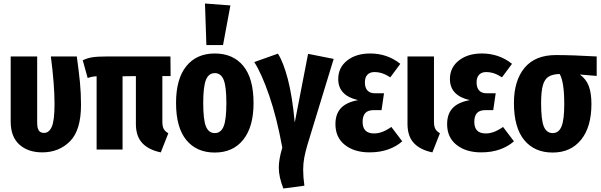

<svg xmlns="http://www.w3.org/2000/svg" viewBox="-20 -853 3427 1095"><path d="M442 -255Q442 -110 379 -47Q316 16 221 16Q140 16 90.5 -28.5Q41 -73 41 -159V-531H192V-154Q192 -122 201.5 -108.5Q211 -95 231 -95Q260 -95 275.5 -130.5Q291 -166 291 -261Q291 -370 270 -531H418Q430 -444 436 -383Q442 -322 442 -255Z M940 -93 897 16Q828 2 791.5 -37Q755 -76 755 -146V-419L679 -418V0H531V-418Q505 -417 480 -408L452 -509Q475 -521 504.5 -526Q534 -531 591 -531H952L953 -419H906V-159Q906 -132 913.5 -118Q921 -104 940 -93Z M1426 -265Q1426 -130 1367.5 -56.5Q1309 17 1205 17Q1101 17 1042.5 -54.5Q984 -126 984 -266Q984 -403 1042.5 -475.5Q1101 -548 1205 -548Q1309 -548 1367.5 -477Q1426 -406 1426 -265ZM1139 -266Q1139 -170 1154.5 -132Q1170 -94 1205 -94Q1240 -94 1255.5 -132.5Q1271 -171 1271 -265Q1271 -360 1255.5 -398Q1240 -436 1205 -436Q1170 -436 1154.5 -397.5Q1139 -359 1139 -266ZM1149 -833 1294 -822 1252 -596H1157Z M1661 -154 1737 -546 1883 -517 1733 -26Q1721 15 1715 47.5Q1709 80 1709 116Q1709 157 1716 206L1596 222Q1570 156 1570 103Q1570 55 1590 -11Q1559 -181 1515.5 -307.5Q1472 -434 1430 -499L1565 -547Q1596 -499 1621.5 -402Q1647 -305 1661 -154Z M2263 -489 2206 -412Q2181 -428 2159.5 -435Q2138 -442 2115 -442Q2090 -442 2075.5 -427Q2061 -412 2061 -383Q2061 -353 2075.5 -337Q2090 -321 2119 -321H2170L2156 -225H2113Q2078 -225 2063 -208Q2048 -191 2048 -158Q2048 -92 2113 -92Q2136 -92 2159.5 -100.5Q2183 -109 2212 -129L2274 -47Q2240 -17 2193 -0.5Q2146 16 2087 16Q2001 16 1947 -26.5Q1893 -69 1893 -145Q1893 -203 1924.5 -236.5Q1956 -270 2022 -282Q1909 -308 1909 -402Q1909 -468 1960 -508Q2011 -548 2091 -548Q2189 -548 2263 -489Z M2455 -159Q2455 -133 2462.5 -118.5Q2470 -104 2489 -93L2446 16Q2377 2 2340.5 -37Q2304 -76 2304 -146V-531H2455Z M2900 -489 2843 -412Q2818 -428 2796.5 -435Q2775 -442 2752 -442Q2727 -442 2712.5 -427Q2698 -412 2698 -383Q2698 -353 2712.5 -337Q2727 -321 2756 -321H2807L2793 -225H2750Q2715 -225 2700 -208Q2685 -191 2685 -158Q2685 -92 2750 -92Q2773 -92 2796.5 -100.5Q2820 -109 2849 -129L2911 -47Q2877 -17 2830 -0.5Q2783 16 2724 16Q2638 16 2584 -26.5Q2530 -69 2530 -145Q2530 -203 2561.5 -236.5Q2593 -270 2659 -282Q2546 -308 2546 -402Q2546 -468 2597 -508Q2648 -548 2728 -548Q2826 -548 2900 -489Z M3383 -420 3287 -428Q3323 -402 3338 -362Q3353 -322 3353 -260Q3353 -129 3294 -56Q3235 17 3132 17Q3028 17 2969.5 -54.5Q2911 -126 2911 -266Q2911 -393 2971.5 -466Q3032 -539 3150 -539Q3243 -539 3383 -531ZM3198 -260Q3198 -386 3172 -431Q3132 -430 3109 -416Q3086 -402 3076 -366.5Q3066 -331 3066 -265Q3066 -169 3081.5 -131.5Q3097 -94 3132 -94Q3167 -94 3182.5 -132Q3198 -170 3198 -260Z"/></svg>

Font: Fira Sans Extra Condensed
Style: Bold
Weight: 700
Width: 1
Designer: Carrois Corporate & Edenspiekermann AG
Foundry: Carrois Corporate GbR & Edenspiekermann AG
Version: Version 4.203